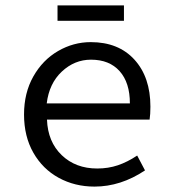

<svg xmlns="http://www.w3.org/2000/svg" viewBox="-20 -678 640 711"><path d="M69 -254Q69 -334 103.5 -395Q138 -456 195 -489Q252 -522 316 -522Q419 -522 478 -457Q537 -392 537 -283Q537 -255 534 -235H154Q157 -153 208.5 -103.5Q260 -54 340 -54Q381 -54 416.5 -66Q452 -78 488 -102L517 -47Q427 13 330 13Q257 13 197.5 -19.5Q138 -52 103.5 -112.5Q69 -173 69 -254ZM461 -295Q461 -372 423 -414.5Q385 -457 317 -457Q256 -457 209 -413Q162 -369 153 -295ZM193 -658H439V-601H193Z"/></svg>

Font: Office Code Pro
Style: Regular
Weight: 400
Designer: Nathan Rutzky & Paul D. Hunt
Foundry: Adobe Systems Incorporated
Version: Version 1.004